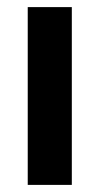

<svg xmlns="http://www.w3.org/2000/svg" viewBox="-20 -520 280 540"><path d="M182 0H58V-500H182Z"/></svg>

Font: Cabin
Style: Bold
Weight: 700
Designer: Pablo Impallari
Foundry: Pablo Impallari. www.impallari.com Igino Marini. www.ikern.com
Version: Version 1.005